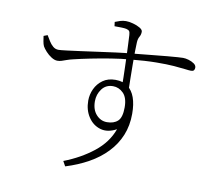

<svg xmlns="http://www.w3.org/2000/svg" viewBox="-88 -872 1175 1036"><g transform="rotate(10 500.0 -353.5)"><path d="M318 34Q409 -1 478 -55.5Q547 -110 574 -185Q526 -159 485 -171Q444 -183 419 -221Q394 -259 394 -310Q394 -344 408.5 -375Q423 -406 451 -426Q479 -446 520 -446Q561 -446 587.5 -426Q614 -406 627 -369.5Q640 -333 640 -281Q640 -216 618 -162.5Q596 -109 555 -66Q514 -23 457.5 8.5Q401 40 333 61ZM513 -213Q551 -213 572.5 -233Q594 -253 594 -308Q594 -361 569.5 -385.5Q545 -410 513 -410Q474 -410 452 -380.5Q430 -351 430 -313Q430 -267 454.5 -240Q479 -213 513 -213ZM192 -493Q177 -493 159.5 -504Q142 -515 128 -530.5Q114 -546 108 -557Q103 -568 100.5 -583Q98 -598 96 -612L117 -620Q126 -605 135.5 -589.5Q145 -574 158 -563Q171 -552 188 -552Q199 -552 231 -556Q263 -560 308 -566Q353 -572 402.5 -579Q452 -586 498.5 -592Q545 -598 580 -601Q643 -607 690.5 -612Q738 -617 772.5 -620Q807 -623 828 -624.5Q849 -626 858 -626Q872 -626 889 -621Q906 -616 919 -607Q932 -598 932 -585Q932 -576 927.5 -570.5Q923 -565 912 -565Q902 -565 879 -568Q856 -571 817.5 -574Q779 -577 720.5 -576.5Q662 -576 579 -568Q531 -564 475 -555Q419 -546 367 -535.5Q315 -525 278 -516Q256 -511 241 -505.5Q226 -500 215 -496.5Q204 -493 192 -493ZM560 -425Q560 -443 559.5 -468.5Q559 -494 558 -523.5Q557 -553 556 -584Q555 -615 553.5 -644Q552 -673 551 -697Q550 -713 545.5 -718.5Q541 -724 529 -727Q519 -729 503 -729.5Q487 -730 464 -730L461 -753Q473 -758 488.5 -763Q504 -768 521 -768Q538 -768 560 -762Q582 -756 598 -746.5Q614 -737 614 -726Q614 -710 606.5 -697.5Q599 -685 598 -665Q597 -647 596.5 -615.5Q596 -584 596.5 -545Q597 -506 597.5 -465Q598 -424 599 -388Z"/></g></svg>

Font: Noto Serif JP ExtraLight ExtraLight
Style: Regular
Weight: 250
Version: Version 2.003-H1;hotconv 1.1.1;makeotfexe 2.6.0